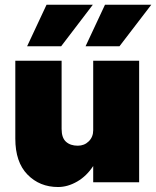

<svg xmlns="http://www.w3.org/2000/svg" viewBox="-20 -750 642 790"><path d="M602.5 -730.5 471.5 -559.5H332L412 -730.5ZM362 -730.5 231.5 -559.5H91.5L171.5 -730.5ZM233.5 -219.5Q233.5 -183 251.5 -166.8Q269.5 -150.5 300 -150.5Q327 -150.5 345.2 -168.5Q363.5 -186.5 363.5 -214V-500H552.5V0H363.5V-67Q336.5 -25.5 297.5 -3Q258.5 19.5 219 19.5Q143 19.5 93 -31.8Q43 -83 43 -179.5V-500H233.5Z"/></svg>

Font: Overused Grotesk Black
Style: Regular
Weight: 900
Version: Version 0.004